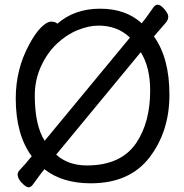

<svg xmlns="http://www.w3.org/2000/svg" viewBox="-20 -756 785 817"><path d="M350 -52Q495 -52 560 -148Q619 -236 619 -371Q619 -470 579 -534L219 -98Q270 -52 350 -52ZM170 -157 533 -596Q480 -647 399 -647Q357 -647 309.5 -627.5Q262 -608 221 -569Q180 -530 154 -472.5Q128 -415 128 -350Q128 -223 170 -157ZM102 41Q94 41 82 31Q55 8 55 -15Q55 -24 68.5 -37.5Q82 -51 115 -91Q47 -183 47 -337Q47 -462 105 -568Q129 -613 154 -638.5Q179 -664 198 -664Q216 -664 224 -655Q297 -719 406 -719Q515 -719 583 -657Q597 -674 611 -694Q625 -714 633 -725Q641 -736 652 -736Q663 -736 679.5 -717Q696 -698 696 -685Q696 -671 685.5 -659.5Q675 -648 635 -601Q701 -509 701 -353Q701 -197 616.5 -86.5Q532 24 366 24Q245 24 169 -36Q155 -19 141 0.5Q127 20 119 30.5Q111 41 102 41Z"/></svg>

Font: ToneOZ-Pinyin-WenKai-Medium
Style: Medium
Weight: 700
Designer: Fontworks Inc.
Foundry: ToneOZ
Version: Version 0.240331